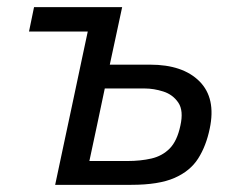

<svg xmlns="http://www.w3.org/2000/svg" viewBox="-20 -516 662 536"><path d="M134 0Q145.5 -54.5 156.5 -106Q167.5 -157.5 180.5 -218.5L191 -268Q201 -314.5 209 -353Q217 -391.5 225 -428H61L75 -496H321Q312 -454.5 303.8 -415.8Q295.5 -377 286.5 -335.5H399Q490.5 -335.5 537 -288.8Q583.5 -242 565.5 -157Q555.5 -108.5 533.2 -73.5Q511 -38.5 467 -19.2Q423 0 346.5 0ZM229.5 -66.5H335.5Q372.5 -66.5 402.8 -73.5Q433 -80.5 453.8 -101.5Q474.5 -122.5 483.5 -165Q493 -207 477.8 -229.5Q462.5 -252 436 -260.5Q409.5 -269 384 -269H272.5Q261 -214 251 -167Q241 -120 229.5 -66.5Z"/></svg>

Font: Commissioner
Style: Italic
Weight: 400
Italic angle: -12°
Designer: Kostas Bartsokas
Foundry: Kostas Bartsokas
Version: Version 1.000; ttfautohint (v1.8.3)